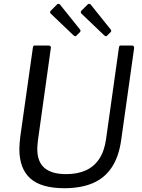

<svg xmlns="http://www.w3.org/2000/svg" viewBox="-20 -982 749 1012"><path d="M618.9 -245Q606.5 -155.3 568.3 -98.7Q530.1 -42 467.7 -16Q405.3 10 319.2 10Q196.6 10 139.3 -41.9Q82 -93.8 82 -197Q82 -212.7 83.6 -230.2Q85.2 -247.7 87.5 -266.1L153.2 -730.1Q154.5 -737.4 156.5 -739.7Q158.6 -742 163.7 -742H236.3Q243.1 -742 246.4 -737.8Q249.7 -733.7 247.7 -726.6L179.8 -241Q178.8 -229 177.6 -218.5Q176.5 -208 176.5 -197.2Q176.5 -128.8 214.8 -96.5Q253.2 -64.2 328.7 -64.2Q388.6 -64.2 432.3 -84Q476.1 -103.8 503.2 -144.8Q530.2 -185.7 539 -248.7L606.9 -731.5Q608.2 -738.2 610.1 -740.1Q612 -742 617.4 -742H676.1Q682.2 -742 684.8 -737.8Q687.4 -733.7 686.8 -727.3L618.9 -245ZM281.3 -959.3Q284.7 -962.4 289.6 -961.6Q294.6 -960.7 296.4 -957.9L400.8 -827.5Q403.7 -824.9 404.4 -821.2Q405.2 -817.4 401.8 -813.3L383.1 -794.3Q379 -789.7 375.1 -791.3Q371.1 -792.8 366.2 -796.9L252 -905.9Q238.5 -916.1 247.5 -925.2ZM443 -959.3Q446.4 -962.4 451.3 -961.6Q456.3 -960.7 458.1 -957.9L562.6 -827.5Q565.4 -824.9 566.2 -820.8Q566.9 -816.7 563.6 -813.3L544.9 -794.3Q540.8 -789.7 536.8 -791.3Q532.8 -792.8 527.9 -796.9L413.8 -905.9Q400.3 -916.9 409.3 -925.9Z"/></svg>

Font: Libre Franklin Thin
Style: Italic
Weight: 100
Italic angle: -8°
Designer: Pablo Impallari, Rodrigo Fuenzalida, Nhung Nguyen
Foundry: Impallari Type
Version: Version 3.000